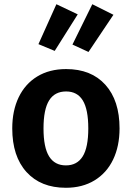

<svg xmlns="http://www.w3.org/2000/svg" viewBox="-20 -873 624 909"><path d="M546 -265Q546 -181 515.5 -117.5Q485 -54 427.5 -19Q370 16 292 16Q173 16 105.5 -58.5Q38 -133 38 -265Q38 -349 68.5 -412.5Q99 -476 156.5 -511Q214 -546 293 -546Q412 -546 479 -471.5Q546 -397 546 -265ZM186 -265Q186 -175 212.5 -132.5Q239 -90 292 -90Q345 -90 371.5 -132.5Q398 -175 398 -265Q398 -355 372 -397.5Q346 -440 293 -440Q239 -440 212.5 -397.5Q186 -355 186 -265ZM348 -805 239 -632 162 -664 247 -853ZM517 -803 399 -627 323 -662 417 -853Z"/></svg>

Font: Wolseley Sans SemiBold
Style: Regular
Weight: 600
Designer: Carrois Corporate & Edenspiekermann AG
Foundry: Carrois Corporate GbR & Edenspiekermann AG
Version: Version 4.202